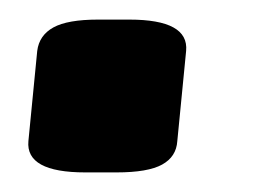

<svg xmlns="http://www.w3.org/2000/svg" viewBox="-20 -174 258 196"><path d="M67 2Q6 2 9 -30L18 -122Q20 -138 34.5 -146Q49 -154 80 -154H112Q173 -154 170 -122L161 -30Q160 -14 145.5 -6Q131 2 99 2Z"/></svg>

Font: Asap Semi Expanded Semi Expanded Regular
Style: Bold Italic
Weight: 700
Width: 6
Italic angle: -6°
Designer: Pablo Cosgaya
Foundry: Omnibus-Type
Version: Version 3.001; ttfautohint (v1.8.4.7-5d5b)